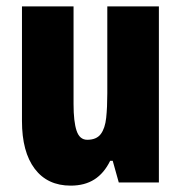

<svg xmlns="http://www.w3.org/2000/svg" viewBox="-20 -573 569 603"><path d="M479 -553V0H353L334 -68H326Q307 -29 276.5 -9.5Q246 10 202 10Q129 10 89 -43Q49 -96 49 -193V-553H211V-246Q211 -191 220.5 -162.5Q230 -134 254 -134Q283 -134 296.5 -152Q310 -170 313.5 -203Q317 -236 317 -280V-553Z"/></svg>

Font: Noto Sans Lao UI ExtCond Blk
Style: Regular
Weight: 900
Width: 2
Designer: Monotype Design Team
Foundry: Monotype Imaging Inc.
Version: Version 2.000; ttfautohint (v1.8.4.7-5d5b)